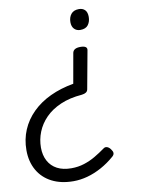

<svg xmlns="http://www.w3.org/2000/svg" viewBox="-191 -587 864 1172"><g transform="rotate(-10 241.5 -0.5)"><path d="M351 -286Q373 -286 383 -279Q393 -272 390 -258L347 -24Q345 -12 335.5 -5.5Q326 1 309 3Q232 9 175 34Q118 59 81 97Q44 135 25.5 181.5Q7 228 7 278Q7 325 26 360.5Q45 396 81 415Q117 434 169 434Q211 434 248.5 422Q286 410 319 390.5Q352 371 381 350Q392 341 404 344.5Q416 348 426 361Q437 375 437.5 386Q438 397 427 407Q387 442 343 466Q299 490 255 502Q211 514 168 514Q91 514 34.5 485Q-22 456 -52.5 402.5Q-83 349 -83 278Q-83 211 -58.5 153Q-34 95 12.5 49Q59 3 124 -27.5Q189 -58 269 -72L302 -258Q305 -272 317 -279Q329 -286 351 -286ZM382 -515Q405 -515 419 -501Q433 -487 433 -458Q433 -429 418 -408.5Q403 -388 369 -388Q346 -388 331.5 -403Q317 -418 317 -445Q317 -475 333 -495Q349 -515 382 -515Z"/></g></svg>

Font: Playwrite ZA
Style: Regular
Weight: 400
Designer: Veronika Burian, José Scaglione
Foundry: TypeTogether
Version: Version 1.002